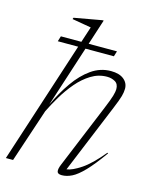

<svg xmlns="http://www.w3.org/2000/svg" viewBox="-122 -817 713 901"><g transform="rotate(15 235.0 -366.0)"><path d="M113.5 -260 27 0H-8L184.5 -592.5H85.5L93.5 -618.5H193L218 -695L125.5 -711L128 -718L262 -742H268.5L228.5 -618.5H366L358 -592.5H220L123.5 -294.5Q152.5 -357.5 188.8 -409.2Q225 -461 268.5 -491.5Q312 -522 363.5 -522Q404 -522 426 -504.2Q448 -486.5 448 -458.5Q448 -442.5 442.5 -422.2Q437 -402 418.5 -357.5L280.5 -22.5Q307 -25.5 349.8 -54Q392.5 -82.5 446 -147.5L449.5 -145Q405 -82.5 372.5 -48.8Q340 -15 314.8 -2.5Q289.5 10 266 10Q245 10 243 -2.5Q241 -15 250 -36.5L378.5 -348Q397 -392.5 403 -413.5Q409 -434.5 409 -446Q409 -471.5 391.8 -481.5Q374.5 -491.5 352.5 -491.5Q311 -491.5 275 -469.2Q239 -447 209 -411.8Q179 -376.5 155 -336.2Q131 -296 113.5 -260Z"/></g></svg>

Font: Newsreader 72pt ExtraLight
Style: Italic
Weight: 275
Italic angle: -17°
Designer: Hugues Gentile
Foundry: Production Type
Version: Version 1.003; ttfautohint (v1.8.3)